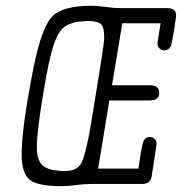

<svg xmlns="http://www.w3.org/2000/svg" viewBox="-20 -639 632 667"><path d="M55.2 -102.1Q55.2 -197.3 97.2 -407.2Q124 -540 159.4 -579.6Q194.8 -619.1 298.8 -619.1Q317.9 -619.1 346.4 -615Q375 -610.8 397.9 -610.8H562Q591.8 -610.8 591.8 -585Q591.8 -579.1 584 -531.5Q576.2 -483.9 573.2 -478Q565.4 -463.9 550.8 -463.9Q542 -463.9 534.4 -470.5Q526.9 -477.1 526.9 -487.8Q526.9 -491.7 538.1 -558.1H404.8L369.1 -342.8H500Q533.2 -342.8 533.2 -316.9Q533.2 -290 500 -290H359.9L320.8 -53.2H460.9Q470.7 -124 476.8 -143.6Q482.9 -163.1 500 -163.1Q509.8 -163.1 516.8 -156.5Q523.9 -149.9 523.9 -141.1Q523.9 -135.3 506.8 -25.9Q502.9 0 474.1 0H300.8Q272.9 0 243.9 3.9Q214.8 7.8 194.8 7.8Q109.9 7.8 82.5 -15.1Q55.2 -38.1 55.2 -102.1ZM107.9 -129.9Q107.9 -109.9 110.4 -97.4Q112.8 -85 121.8 -71.5Q130.9 -58.1 152.3 -51.5Q173.8 -44.9 207 -44.9Q250 -44.9 264.4 -75.9Q278.8 -106.9 295.9 -207Q340.8 -478 341.8 -502Q341.8 -505.9 341.8 -515.1Q341.8 -543 331.3 -554.4Q320.8 -565.9 288.1 -565.9Q231.9 -565.9 204.1 -545.9Q182.1 -529.8 166.5 -483.4Q150.9 -437 132.8 -329.1Q107.9 -181.6 107.9 -129.9Z"/></svg>

Font: CMU Typewriter Text
Style: LightOblique
Weight: 200
Italic angle: -9.46001°
Version: Version 0.7.0